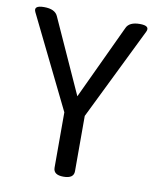

<svg xmlns="http://www.w3.org/2000/svg" viewBox="-83 -798 697 861"><g transform="rotate(10 265.5 -367.0)"><path d="M265 0Q219 0 219 -33V-285L13 -705Q-1 -734 48 -734Q98 -734 111 -704L264 -366L423 -705Q436 -734 484 -734Q532 -734 518 -705L312 -285V-33Q312 0 265 0Z"/></g></svg>

Font: Swei Gothic CJK TC Regular
Style: Regular
Weight: 400
Version: Version 2.129